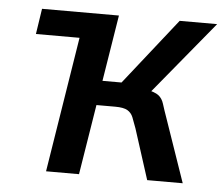

<svg xmlns="http://www.w3.org/2000/svg" viewBox="-42 -545 691 592"><g transform="rotate(5 303.5 -249.0)"><path d="M121 0 188 -419H53L65 -498H303L270 -293H329L491 -498H607L406 -254L404 -279Q434 -273 445.5 -264Q457 -255 462 -238.5Q467 -222 478 -191L544 0H434L384 -156Q377 -176 371.5 -189.5Q366 -203 354 -210Q342 -217 316 -217H258L223 0Z"/></g></svg>

Font: Nunito Sans 7pt Condensed SemiBold
Style: Italic
Weight: 600
Width: 3
Italic angle: -9°
Designer: Vernon Adams
Foundry: Vernon Adams
Version: Version 3.101;gftools[0.9.27]